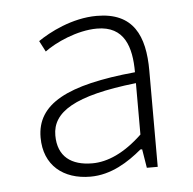

<svg xmlns="http://www.w3.org/2000/svg" viewBox="-37 -844 442 439"><g transform="rotate(-5 184.0 -624.5)"><path d="M154 -442C202 -442 242 -468 273 -494H277L284 -451H309V-672C309 -752 284 -807 200 -807C143 -807 90 -779 64 -761L77 -736C101 -754 152 -778 198 -778C261 -778 276 -729 276 -671C119 -656 48 -618 48 -541C48 -477 92 -442 154 -442ZM161 -472C113 -472 82 -494 82 -543C82 -596 133 -630 276 -646V-528C235 -489 196 -472 161 -472Z"/></g></svg>

Font: Source Han Sans JP VF
Style: Regular
Weight: 250
Designer: Ryoko NISHIZUKA 西塚涼子 (kana, bopomofo & ideographs); Paul D. Hunt (Latin, Greek & Cyrillic); Sandoll Communications 산돌커뮤니
Foundry: Adobe
Version: Version 2.004;hotconv 1.0.118;makeotfexe 2.5.65603